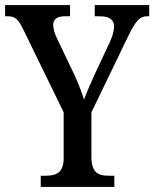

<svg xmlns="http://www.w3.org/2000/svg" viewBox="-22 -734 606 754"><path d="M138 0H427V-44H404C367 -44 337 -54 337 -117V-293L482 -593C511 -653 528 -670 554 -670H564V-714H350V-670H370C405 -670 426 -659 426 -629C426 -614 420 -591 408 -566L355 -453C336 -411 318 -372 308 -343C298 -374 285 -409 266 -449L202 -583C194 -598 187 -620 187 -636C187 -655 198 -670 231 -670H253V-714H-2V-670H9C40 -670 51 -656 70 -617L228 -293V-113C228 -54 197 -44 158 -44H138Z"/></svg>

Font: Noto Serif Hebrew Condensed Medium
Style: Regular
Weight: 500
Width: 3
Designer: Monotype Design Team
Foundry: Monotype Imaging Inc.
Version: Version 2.004